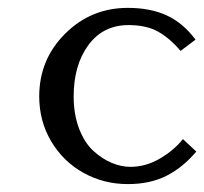

<svg xmlns="http://www.w3.org/2000/svg" viewBox="-20 -460 521 490"><path d="M168 -213.9Q168 -167.5 182.1 -131.1Q196.3 -94.7 218.8 -74.5Q241.2 -54.2 265.4 -44.2Q289.6 -34.2 313 -34.2Q352.1 -34.2 388.2 -55.4Q424.3 -76.7 446.8 -105L481 -73.2Q446.3 -32.2 404.5 -11.2Q362.8 9.8 306.2 9.8Q244.6 9.8 192.9 -19Q141.1 -47.9 110.6 -99.4Q80.1 -150.9 80.1 -213.9Q80.1 -308.1 146.2 -374Q212.4 -439.9 306.2 -439.9Q363.3 -439.9 405 -420.9Q446.8 -401.9 479 -358.9L440.9 -330.1Q412.6 -363.3 382.8 -379.6Q353 -396 308.1 -396Q243.2 -396 205.6 -345Q168 -293.9 168 -213.9Z"/></svg>

Font: Linear Smooth
Style: Regular
Weight: 400
Designer: Philipp H. Poll, Flanker
Foundry: Philipp H. Poll, reworked by Flanker
Version: Version 1.061 | FøM Fix